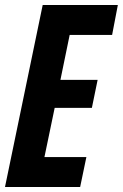

<svg xmlns="http://www.w3.org/2000/svg" viewBox="-46 -749 492 769"><path d="M-26 0 125 -729H426L403 -609H233L196 -429H345L322 -317H173L132 -120H300L275 0Z"/></svg>

Font: Mona Sans Condensed
Style: Bold Italic
Weight: 700
Width: 3
Italic angle: -11.7°
Designer: Deni Anggara
Foundry: GitHub
Version: Version 1.001; ttfautohint (v1.8.4.7-5d5b);gftools[0.9.31]